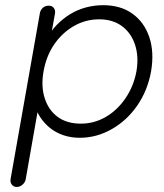

<svg xmlns="http://www.w3.org/2000/svg" viewBox="-20 -535 645 755"><path d="M385.7 -514.6Q454.1 -514.6 500.5 -481.4Q546.9 -448.2 566.9 -389.6Q586.9 -331.1 574.2 -254.9Q560.5 -178.7 519.5 -119.6Q478.5 -60.5 418.9 -26.9Q359.4 6.8 293.9 6.8Q258.8 6.8 229 -3.4Q199.2 -13.7 176.8 -31.7Q154.3 -49.8 138.2 -74.2Q122.1 -98.6 116.2 -127.9L135.7 -140.6L81.1 169.9Q79.1 181.6 68.8 190.9Q58.6 200.2 45.9 200.2Q33.2 200.2 26.4 190.9Q19.5 181.6 21.5 169.9L136.7 -482.4Q138.7 -495.1 147.9 -503.9Q157.2 -512.7 171.9 -512.7Q184.6 -512.7 191.4 -503.9Q198.2 -495.1 196.3 -482.4L176.8 -374L165 -381.8Q179.7 -413.1 203.6 -437.5Q227.5 -461.9 256.3 -479.5Q285.2 -497.1 318.4 -505.9Q351.6 -514.6 385.7 -514.6ZM370.1 -459Q316.4 -459 270.5 -432.6Q224.6 -406.2 193.4 -360.8Q162.1 -315.4 151.4 -254.9Q140.6 -196.3 155.8 -148.9Q170.9 -101.6 207 -75.2Q243.2 -48.8 297.9 -48.8Q350.6 -48.8 396 -75.2Q441.4 -101.6 473.6 -148.9Q505.9 -196.3 516.6 -254.9Q526.4 -313.5 510.7 -359.9Q495.1 -406.2 459 -432.6Q422.9 -459 370.1 -459Z"/></svg>

Font: Quicksand
Style: Italic
Weight: 400
Designer: Andrew Paglinawan
Foundry: Andrew Paglinawan
Version: Version 3.006